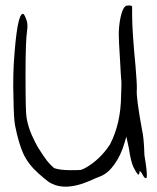

<svg xmlns="http://www.w3.org/2000/svg" viewBox="-20 -702 586 716"><path d="M446.3 -677.7Q450.2 -681.6 460.9 -681.6Q472.7 -681.6 472.7 -676.8Q472.7 -667 472.7 -647.5Q472.7 -585.9 485.4 -455.1Q491.2 -387.7 490.2 -367.2Q487.3 -339.8 509.8 -216.8Q516.6 -189.5 518.6 -123Q529.3 -59.6 527.3 -43.9Q527.3 -43 527.3 -42Q527.3 -39.1 525.4 -38.1Q523.4 -37.1 521.5 -38.1Q516.6 -40 507.8 -57.6Q501 -65.4 501 -65.4Q500 -49.8 495.1 -50.8Q493.2 -50.8 492.2 -54.7Q487.3 -59.6 477.5 -79.1Q467.8 -99.6 460.9 -147.5Q458 -162.1 451.2 -192.4Q449.2 -186.5 444.3 -168.9Q430.7 -123 407.2 -89.8Q383.8 -56.6 355.5 -44.9Q350.6 -43 335.9 -37.1Q322.3 -31.2 316.4 -28.3Q264.6 -5.9 224.6 -5.9Q204.1 -5.9 186.5 -11.7Q169.9 -17.6 159.2 -25.4Q148.4 -33.2 123 -55.7Q85.9 -88.9 67.4 -127.9Q49.8 -166 36.1 -234.4Q31.2 -261.7 30.3 -335Q29.3 -359.4 29.3 -380.9Q29.3 -425.8 31.2 -461.9Q43 -650.4 65.4 -650.4Q70.3 -650.4 77.1 -631.8Q85 -614.3 81.1 -587.9Q75.2 -553.7 75.2 -417Q75.2 -281.2 79.1 -262.7Q85 -228.5 98.6 -198.2Q112.3 -168 121.1 -153.3Q141.6 -120.1 155.3 -102.5Q166 -88.9 181.6 -75.2Q203.1 -67.4 244.1 -67.4Q273.4 -67.4 281.2 -68.4Q289.1 -70.3 300.8 -77.1Q354.5 -108.4 390.6 -164.1Q430.7 -242.2 431.6 -345.7Q433.6 -398.4 432.6 -399.4Q431.6 -402.3 427.7 -476.6Q422.9 -550.8 422.9 -572.3Q422.9 -606.4 429.7 -637.7Q436.5 -668.9 446.3 -677.7Z"/></svg>

Font: Yahfie
Style: Heavy
Weight: 600
Designer: Joe Palazzolo
Foundry: jozolo LLC
Version: Version 001.000